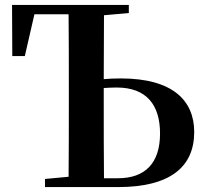

<svg xmlns="http://www.w3.org/2000/svg" viewBox="-20 -761 833 781"><path d="M163 0H460C672 0 770 -82 770 -224C770 -351 684 -442 471 -442C446 -442 423 -441 402 -439L403 -699L504 -708V-741H29L30 -533H81L120 -703H259C260 -601 260 -498 260 -394V-346C260 -245 260 -143 259 -42L163 -33ZM402 -403C419 -404 437 -405 455 -405C577 -405 631 -333 631 -218C631 -97 570 -36 460 -36H403C402 -138 402 -241 402 -346Z"/></svg>

Font: Noto Serif JP
Style: Bold
Weight: 700
Designer: Ryoko NISHIZUKA 西塚涼子 (kana & ideographs); Frank Grießhammer (Latin, Greek & Cyrillic); Wenlong ZHANG 张文龙 (bopomofo); San
Foundry: Adobe
Version: Version 2.001;hotconv 1.1.0;makeotfexe 2.6.0